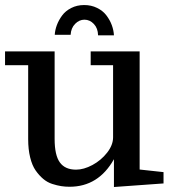

<svg xmlns="http://www.w3.org/2000/svg" viewBox="-22 -728 670 762"><path d="M0 0ZM195.3 -589.8Q196.3 -608.4 203.6 -628.2Q210.9 -647.9 224.4 -666.3Q237.8 -684.6 260.7 -696.3Q283.7 -708 312 -708Q340.3 -708 363.5 -696.5Q386.7 -685.1 400.6 -666.5Q414.6 -647.9 421.9 -627.7Q429.2 -607.4 430.2 -587.9H367.2Q366.7 -615.7 350.6 -632.8Q334.5 -649.9 313 -649.9Q292.5 -649.9 276.1 -633.3Q259.8 -616.7 258.3 -589.8ZM430.2 14.2V-96.2Q368.7 13.2 253.9 13.2Q236.8 13.2 220.9 10.7Q205.1 8.3 185.3 2Q165.5 -4.4 149.4 -18.1Q133.3 -31.7 119.4 -51.5Q105.5 -71.3 97.7 -103.3Q89.8 -135.3 89.8 -175.8V-469.2H-2V-523.9H194.8V-176.8Q194.8 -111.8 215.6 -83.3Q236.3 -54.7 279.8 -54.7Q310.5 -54.7 345 -73.2Q379.4 -91.8 403.1 -122.1Q426.8 -152.3 426.8 -183.1V-469.2H337.9V-523.9H532.2V-55.2L627 -44.9V0Z"/></svg>

Font: Trocchi
Style: Regular
Weight: 400
Designer: vernon adams
Version: Version 1.0; ttfautohint (v0.8) -l 6 -r 50 -G 100